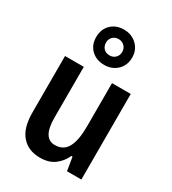

<svg xmlns="http://www.w3.org/2000/svg" viewBox="-201 -938 946 1055"><g transform="rotate(30 272.0 -410.5)"><path d="M479 -543V0H388L374 -85H367Q348 -43 312.5 -16.5Q277 10 221 10Q147 10 104.5 -38.5Q62 -87 62 -184V-543H181V-220Q181 -91 257 -91Q312 -91 336 -136Q360 -181 360 -268V-543ZM272 -608Q222 -608 190 -638.5Q158 -669 158 -719Q158 -769 189.5 -800Q221 -831 271 -831Q320 -831 353 -799.5Q386 -768 386 -720Q386 -670 353.5 -639Q321 -608 272 -608ZM272 -668Q294 -668 308.5 -682.5Q323 -697 323 -719Q323 -742 308 -756.5Q293 -771 271 -771Q249 -771 234.5 -756.5Q220 -742 220 -720Q220 -698 233.5 -683Q247 -668 272 -668Z"/></g></svg>

Font: Noto Sans Hebrew Condensed SemiBold
Style: Regular
Weight: 600
Width: 3
Designer: Ben Nathan
Foundry: Google LLC
Version: Version 3.001; ttfautohint (v1.8.4.7-5d5b)